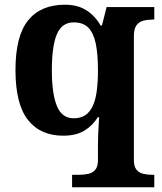

<svg xmlns="http://www.w3.org/2000/svg" viewBox="-20 -566 688 815"><path d="M286 229V176H314.9Q337.3 176 355.5 171.8Q373.8 167.7 384.8 154.2Q395.8 140.8 395.8 113.8V49.3Q395.8 32.1 396.5 10.5Q397.3 -11.1 398.6 -32.3Q399.9 -53.5 400.9 -68.5H395.2Q374.3 -34.1 339.2 -12.1Q304.1 10 248 10Q151.3 10 98.5 -57.1Q45.7 -124.2 45.7 -268.7Q45.7 -413.2 99.4 -479.6Q153 -546 255.5 -546Q310 -546 347.1 -522.1Q384.2 -498.2 406.8 -458H412.8L432.5 -536H634.9V-483H629.2Q607.8 -483 589.1 -478.3Q570.3 -473.6 559.3 -458.6Q548.3 -443.6 548.3 -412.7V113.8Q548.3 141 559.6 154.6Q570.8 168.1 589 172Q607.2 176 629.2 176H634.9V229ZM292.8 -63.9Q322.5 -63.9 342.2 -77.2Q361.8 -90.4 373.7 -116.1Q385.7 -141.7 390.7 -179.7Q395.8 -217.6 395.8 -267Q395.8 -336.4 386.4 -381.3Q377.1 -426.2 354.9 -448.6Q332.6 -471 293 -471Q242.6 -471 221.4 -420.7Q200.1 -370.4 200.1 -267.7Q200.1 -168.7 221.4 -116.3Q242.6 -63.9 292.8 -63.9Z"/></svg>

Font: Noto Serif Gurmukhi
Style: Regular
Weight: 400
Designer: Vaibhav Singh and the Monotype Design Team
Foundry: Monotype Imaging Inc.
Version: Version 2.003